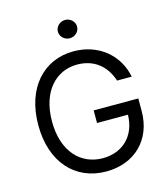

<svg xmlns="http://www.w3.org/2000/svg" viewBox="-134 -1037 1010 1151"><g transform="rotate(-15 371.5 -461.0)"><path d="M585.2 -500H676.1C649.1 -640.6 531.2 -737.2 377.8 -737.2C191.4 -737.2 59.7 -593.8 59.7 -363.6C59.7 -133.5 190.3 9.9 383.5 9.9C556.8 9.9 680.4 -105.5 680.4 -285.5V-363.6H403.4V-285.5H595.2C592.7 -154.8 506.7 -72.4 383.5 -72.4C248.6 -72.4 144.9 -174.7 144.9 -363.6C144.9 -552.6 248.6 -654.8 377.8 -654.8C483 -654.8 554.3 -595.5 585.2 -500ZM318.2 -875C318.2 -843.8 345.2 -818.2 377.8 -818.2C410.5 -818.2 437.5 -843.8 437.5 -875C437.5 -906.2 410.5 -931.8 377.8 -931.8C345.2 -931.8 318.2 -906.2 318.2 -875Z"/></g></svg>

Font: Magic Ui Pro
Style: Regular
Weight: 400
Designer: Stefan Endress, Andreas Faust
Version: Version 1.000;FEAKit 1.0